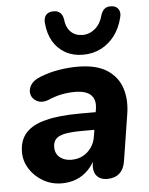

<svg xmlns="http://www.w3.org/2000/svg" viewBox="-54 -800 665 856"><g transform="rotate(-5 278.5 -372.5)"><path d="M189 11Q143 11 105.5 -10.5Q68 -32 45.5 -67Q23 -102 23 -143Q23 -195 52 -228Q81 -261 142 -276.5Q203 -292 298 -292H377L365 -214H301Q252 -214 223 -208.5Q194 -203 181 -189.5Q168 -176 168 -153Q168 -123 188.5 -106.5Q209 -90 240 -90Q269 -90 291.5 -102Q314 -114 329.5 -136Q345 -158 349 -188L368 -305Q375 -346 353.5 -368Q332 -390 281 -390Q250 -390 220.5 -384Q191 -378 159 -364Q136 -356 119 -361Q102 -366 91.5 -379Q81 -392 81.5 -409.5Q82 -427 94 -443Q106 -459 133 -470Q176 -487 219 -494Q262 -501 302 -501Q386 -501 434 -470Q482 -439 499 -386.5Q516 -334 505 -269L473 -66Q468 -29 447 -10Q426 9 392 9Q359 9 343 -12Q327 -33 334 -74L342 -127L347 -100Q332 -62 307.5 -37Q283 -12 253 -0.5Q223 11 189 11ZM333 -552Q288 -552 254 -571Q220 -590 199.5 -624.5Q179 -659 175 -707Q173 -728 182 -741Q191 -754 211 -756Q231 -758 244 -749Q257 -740 261 -719Q265 -680 285.5 -660Q306 -640 338 -640Q369 -640 394 -661Q419 -682 429 -720Q435 -740 447 -749Q459 -758 479 -756Q498 -755 508 -740Q518 -725 511 -701Q499 -654 473.5 -621Q448 -588 412 -570Q376 -552 333 -552Z"/></g></svg>

Font: Nunito ExtraLight ExtraBold
Style: Italic
Weight: 800
Italic angle: -9°
Version: Version 3.602